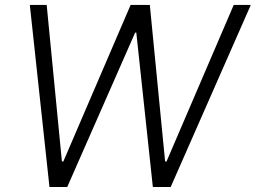

<svg xmlns="http://www.w3.org/2000/svg" viewBox="-20 -747 1022 767"><path d="M177.6 0 99.1 -727.3H166.5L227.3 -101.9H233L501.8 -727.3H578.5L639.6 -101.9H645.2L913.7 -727.3H981.9L661.9 0H590.6L524.5 -616.8H519.9L248.6 0Z"/></svg>

Font: Karasuma Gothic
Style: Light Italic
Weight: 300
Italic angle: 9.39998°
Designer: Rasmus Andersson / Ryoko Nishizuka
Foundry: rsms
Version: Version 1.00